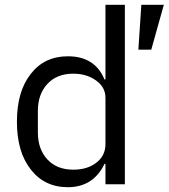

<svg xmlns="http://www.w3.org/2000/svg" viewBox="-20 -760 696 792"><path d="M604 -555.2 655.8 -740.2H563L550.8 -555.2ZM415 -84V0H495.1V-740.2H415V-432.1H411.1Q371.6 -527.8 259.8 -527.8Q163.1 -527.8 106.9 -455.1Q49.8 -382.8 49.8 -257.8Q49.8 -133.3 106.9 -61Q163.6 12.2 259.8 12.2Q364.7 12.2 411.1 -84ZM282.2 -60.1Q214.8 -60.1 175.5 -102.3Q136.2 -144.5 136.2 -213.9V-301.8Q136.2 -371.6 175.5 -413.8Q214.8 -456.1 282.2 -456.1Q336.9 -456.1 376 -428.2Q415 -400.4 415 -356.9V-165Q415 -117.2 376 -87.9Q339.4 -60.1 282.2 -60.1Z"/></svg>

Font: Plexus Sans
Style: Regular
Weight: 400
Version: Version 2.001;PS 002.001;hotconv 1.0.70;makeotf.lib2.5.58329